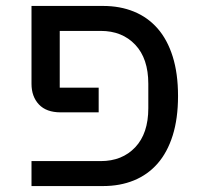

<svg xmlns="http://www.w3.org/2000/svg" viewBox="-20 -626 669 646"><path d="M86 -84H319Q391 -84 435 -130.5Q479 -177 479 -262V-344Q479 -429 435 -475.5Q391 -522 319 -522H181V-331H312V-248H184Q136 -248 111 -274.5Q86 -301 86 -344V-606H327Q384 -606 430.5 -587Q477 -568 510 -530.5Q543 -493 561 -436Q579 -379 579 -303Q579 -227 561 -170Q543 -113 510 -75.5Q477 -38 430.5 -19Q384 0 327 0H86Z"/></svg>

Font: IBM Plex Sans Hebrew Text
Style: Regular
Weight: 450
Designer: Mike Abbink, Paul van der Laan, Pieter van Rosmalen, Yanek Iontef
Foundry: Bold Monday
Version: Version 1.2